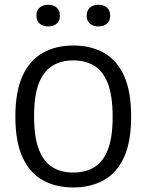

<svg xmlns="http://www.w3.org/2000/svg" viewBox="-20 -798 630 825"><path d="M295 7.5Q220 7.5 164 -23.5Q108 -54.5 77 -121.8Q46 -189 46 -297Q46 -405.5 77.2 -472.8Q108.5 -540 164.5 -571.2Q220.5 -602.5 295 -602.5Q370 -602.5 426 -571.2Q482 -540 512.8 -472.8Q543.5 -405.5 543.5 -297Q543.5 -189 512.8 -122Q482 -55 425.8 -23.8Q369.5 7.5 295 7.5ZM295 -56.5Q346.5 -56.5 384.5 -79.2Q422.5 -102 443.2 -154.2Q464 -206.5 464 -295.5Q464 -386.5 443.2 -439.8Q422.5 -493 384.5 -515.8Q346.5 -538.5 295 -538.5Q243.5 -538.5 205.8 -515.8Q168 -493 147.2 -440.8Q126.5 -388.5 126.5 -299.5Q126.5 -208.5 147.2 -155.2Q168 -102 205.8 -79.2Q243.5 -56.5 295 -56.5ZM403 -684.5Q379.5 -684.5 366 -696.8Q352.5 -709 352.5 -730.5Q352.5 -752.5 366 -765Q379.5 -777.5 403 -777.5Q426.5 -777.5 440 -765Q453.5 -752.5 453.5 -730.5Q453.5 -709 440 -696.8Q426.5 -684.5 403 -684.5ZM187 -684.5Q163.5 -684.5 150 -696.8Q136.5 -709 136.5 -730.5Q136.5 -752.5 150 -765Q163.5 -777.5 187 -777.5Q210.5 -777.5 224 -765Q237.5 -752.5 237.5 -730.5Q237.5 -709 224 -696.8Q210.5 -684.5 187 -684.5Z"/></svg>

Font: Encode Sans SC SemiCondensed
Style: Regular
Weight: 400
Width: 4
Designer: Multiple Designers
Foundry: Impallari Type
Version: Version 3.002